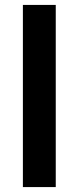

<svg xmlns="http://www.w3.org/2000/svg" viewBox="-20 -760 320 780"><path d="M73 0V-740H206.5V0Z"/></svg>

Font: Encode Sans SemiBold
Style: Regular
Weight: 600
Designer: Multiple Designers
Foundry: Impallari Type
Version: Version 2.000